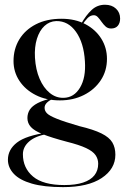

<svg xmlns="http://www.w3.org/2000/svg" viewBox="-20 -522 513 788"><path d="M305 -4.5Q243 -22.5 212.8 -34.8Q182.5 -47 172.8 -57Q163 -67 163 -79.5Q163 -91 172.2 -100.2Q181.5 -109.5 195 -115L195.5 -119.5Q157 -110.5 134.5 -98.8Q112 -87 102.2 -71.8Q92.5 -56.5 92.5 -37.5Q92.5 -16.5 106.8 -0.8Q121 15 156.2 29Q191.5 43 253.5 59.5Q305.5 72.5 333.5 85.8Q361.5 99 372.2 114.8Q383 130.5 383 150Q383 178 367.5 197.5Q352 217 321.2 227.2Q290.5 237.5 244 237.5Q157 237.5 115.5 202.5Q74 167.5 74 111Q74 81 99.8 58.5Q125.5 36 176 27.5L174.5 22Q86.5 34.5 49.5 63.2Q12.5 92 12.5 133.5Q12.5 165.5 36.5 191.2Q60.5 217 110.5 231.5Q160.5 246 239 246Q341 246 397.2 208.8Q453.5 171.5 453.5 113Q453.5 83.5 441 62.5Q428.5 41.5 396.2 25.5Q364 9.5 305 -4.5ZM309 -417.5H316Q328 -436 339.5 -447.8Q351 -459.5 365 -459.5Q374.5 -459.5 382 -451.2Q389.5 -443 397 -432.2Q404.5 -421.5 413.5 -413.2Q422.5 -405 436 -405Q454 -405 463.5 -416.2Q473 -427.5 473 -446Q473 -470.5 456 -486.5Q439 -502.5 411 -502.5Q379 -502.5 356 -481Q333 -459.5 313.5 -425ZM419 -280.5Q419 -326 395.8 -363.2Q372.5 -400.5 330.5 -422.8Q288.5 -445 232.5 -445Q171.5 -445 127.2 -422.2Q83 -399.5 59.2 -360.2Q35.5 -321 35.5 -271.5Q35.5 -226.5 59.8 -190Q84 -153.5 126.8 -131.8Q169.5 -110 226 -110Q280.5 -110 324.2 -132Q368 -154 393.5 -192.5Q419 -231 419 -280.5ZM210.5 -435.5Q260 -436.5 292 -391.2Q324 -346 328.5 -270.5Q333 -203.5 308.5 -162.5Q284 -121.5 241.5 -120.5Q210 -119.5 184.2 -140.5Q158.5 -161.5 142.5 -198.8Q126.5 -236 123.5 -285Q121 -329 131.5 -362.8Q142 -396.5 162.5 -415.5Q183 -434.5 210.5 -435.5Z"/></svg>

Font: Fraunces 120pt
Style: Regular
Weight: 400
Version: Version 1.000;[b76b70a41]